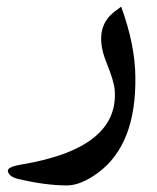

<svg xmlns="http://www.w3.org/2000/svg" viewBox="-20 -337 476 581"><path d="M35.2 204.6Q7.3 197.8 3.9 181.2Q1 168.5 43 161.1Q340.8 112.3 327.1 -64.5Q325.2 -91.3 301.8 -148.4Q260.7 -251.5 326.7 -301.8L346.7 -316.9Q388.7 -201.7 389.6 -105Q392.6 100.6 276.4 186Q224.6 224.1 182.6 224.1Q118.2 224.1 35.2 204.6Z"/></svg>

Font: Gandom FD-WOL
Style: FD-WOL
Weight: 400
Foundry: DejaVu fonts team - Redesigned by Saber Rastikerdar - Based on Samim Font
Version: Version 0.6